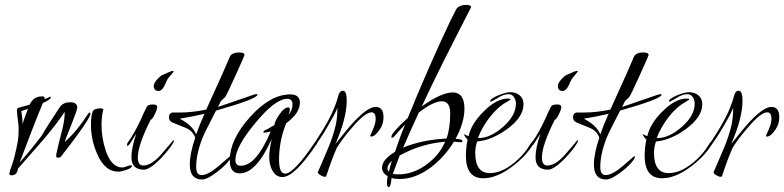

<svg xmlns="http://www.w3.org/2000/svg" viewBox="-20 -718 3198 783"><path d="M27 -3Q18 -3 18 -11Q18 -12 18.5 -13Q19 -14 20 -16V-17Q20 -22 23 -29Q40 -71 53 -144Q56 -161 56 -195Q56 -207 52.5 -232Q49 -257 49 -269Q49 -276 57 -279L101 -291Q116 -325 151 -325Q166 -325 161 -313Q173 -318 179 -321Q185 -324 185 -324Q187 -324 187 -321Q187 -312 155 -298Q138 -258 114.5 -197.5Q91 -137 60 -55Q91 -90 113.5 -118Q136 -146 151 -166Q162 -186 181 -215.5Q200 -245 225 -283Q239 -301 267 -301Q295 -301 295 -279Q295 -270 272 -212Q244 -143 244 -139Q270 -162 293.5 -190.5Q317 -219 338 -252Q342 -259 346 -259Q349 -259 349 -254Q349 -241 296 -168Q280 -146 263 -124Q246 -102 229 -80Q226 -75 216 -75Q209 -75 209 -82Q209 -87 212 -100Q215 -113 220 -135L236 -198Q240 -216 242 -232Q244 -248 244 -262Q209 -209 152 -143L53 -30Q50 -3 27 -3ZM462 -18Q407 -18 376 -91Q351 -147 351 -210Q351 -247 359 -265Q365 -276 390 -276Q400 -276 402 -271Q400 -271 397 -250Q394 -231 394 -208Q394 -157 411 -104Q435 -35 478 -35Q485 -35 496.5 -39.5Q508 -44 513 -44Q518 -44 518 -41Q518 -33 495 -25Q474 -18 462 -18ZM72 -212Q77 -229 83 -245Q89 -261 94 -274L67 -265Q69 -252 70.5 -239Q72 -226 72 -212Z M627 -347Q607 -347 607 -368Q607 -378 619.5 -392.5Q632 -407 642 -412Q678 -429 685 -429Q688 -429 688 -427Q688 -424 665 -398Q663 -396 650 -367Q639 -347 627 -347ZM567 -26Q516 -26 516 -77Q516 -115 536 -173L518 -145Q505 -123 500 -123Q498 -123 498 -126Q498 -134 504 -141Q528 -174 557 -236Q560 -244 565.5 -256Q571 -268 579 -283Q584 -292 604 -292Q621 -292 621 -282Q621 -271 611 -252Q602 -232 594 -229Q542 -125 542 -76Q542 -43 564 -43Q600 -43 643 -95Q688 -147 687 -147Q689 -147 689 -144Q689 -143 687 -137Q678 -121 664.5 -104.5Q651 -88 634 -70Q590 -26 567 -26Z M804 14Q754 14 754 -47Q754 -91 776 -156Q772 -169 762.5 -179.5Q753 -190 736 -197L682 -219Q669 -225 669 -240Q669 -256 683 -259H710Q763 -259 821 -271L822 -273L888 -419L917 -486Q925 -504 956 -504Q977 -504 977 -494Q977 -490 940 -409Q903 -327 898 -322L881 -306L869 -282Q884 -287 920.5 -299.5Q957 -312 1015 -332Q1019 -333 1022 -333.5Q1025 -334 1026 -334Q1030 -334 1030 -332Q1030 -315 861 -267Q841 -228 827 -200.5Q813 -173 806 -156Q780 -90 780 -37Q780 -4 802 -4Q829 -4 873 -42L918 -81Q921 -81 921 -78Q921 -75 918 -69Q902 -45 867 -18Q826 14 804 14ZM780 -170Q787 -190 795.5 -211Q804 -232 814 -254Q789 -248 763.5 -243Q738 -238 713 -234Q765 -207 780 -170Z M1132 4Q1105 4 1090 -24Q1078 -47 1078 -77Q1078 -92 1080.5 -110.5Q1083 -129 1088 -151Q1025 -11 958 -11Q917 -11 917 -64Q917 -149 999 -240Q1082 -333 1164 -333Q1203 -333 1203 -299Q1203 -257 1147 -215Q1118 -143 1118 -67Q1118 -10 1143 -10Q1178 -10 1263 -136Q1269 -144 1272 -144Q1275 -144 1275 -140Q1275 -135 1271 -130Q1181 4 1132 4ZM962 -42Q1025 -42 1084 -182Q1076 -180 1069.5 -178.5Q1063 -177 1058 -177Q1054 -177 1054 -180Q1054 -185 1068 -190L1099 -208Q1101 -225 1120 -252Q1139 -280 1156 -280Q1162 -280 1162 -271Q1162 -264 1157 -249Q1173 -271 1173 -292Q1173 -315 1152 -315Q1102 -315 1021 -216Q940 -119 940 -65Q940 -42 962 -42Z M1305 3Q1298 3 1287 -3.5Q1276 -10 1276 -16L1288 -43Q1305 -82 1320.5 -119.5Q1336 -157 1346 -195Q1356 -229 1356 -279Q1353 -269 1343 -250Q1333 -231 1316 -202Q1300 -174 1287.5 -155.5Q1275 -137 1267 -126Q1267 -125 1265 -125Q1260 -125 1260 -129Q1260 -131 1261 -132L1292 -181Q1319 -224 1335 -259.5Q1351 -295 1358 -322Q1364 -348 1378 -348Q1394 -348 1394 -308Q1394 -236 1348 -131Q1402 -199 1423 -221Q1480 -282 1512 -282Q1544 -282 1544 -240Q1544 -211 1528 -189Q1509 -161 1493 -161Q1490 -161 1490 -165Q1490 -165 1501 -190Q1512 -215 1512 -233Q1512 -260 1495 -260Q1469 -260 1417 -199Q1395 -174 1379 -152.5Q1363 -131 1353 -114Q1352 -111 1343 -90Q1334 -69 1320 -28L1310 1Q1308 3 1305 3Z M1565 45Q1558 45 1558 28Q1558 17 1561 1Q1538 -13 1538 -34Q1538 -67 1591 -99Q1599 -123 1609 -151Q1619 -179 1632 -210Q1623 -201 1612 -189Q1601 -177 1587 -161Q1582 -156 1579 -156Q1576 -156 1576 -160Q1576 -176 1643 -237Q1686 -343 1729.5 -442Q1773 -541 1817 -634Q1821 -642 1827 -653.5Q1833 -665 1841 -681Q1852 -698 1882 -698Q1901 -698 1901 -689Q1901 -688 1899 -684Q1838 -566 1788 -466Q1738 -366 1700 -284Q1780 -341 1826 -341Q1874 -341 1874 -275Q1874 -218 1838 -152Q1866 -151 1866 -142Q1866 -138 1860 -138Q1855 -138 1845 -139Q1835 -140 1831 -140Q1793 -78 1738 -36Q1674 12 1610 12Q1590 12 1577 8L1574 29Q1571 45 1565 45ZM1624 -116Q1701 -148 1801 -153Q1816 -195 1816 -255Q1816 -305 1782 -305Q1747 -305 1688 -259Q1669 -218 1653 -182Q1637 -146 1624 -116ZM1606 -7Q1664 -7 1718 -46Q1773 -86 1795 -140Q1697 -132 1610 -84L1582 -9Q1587 -8 1593 -7.5Q1599 -7 1606 -7ZM1566 -18Q1568 -28 1571 -38.5Q1574 -49 1578 -62Q1560 -46 1560 -31Q1560 -24 1566 -18Z M1951 9Q1880 9 1880 -83Q1880 -97 1881.5 -113.5Q1883 -130 1887 -149Q1883 -152 1879 -157.5Q1875 -163 1871 -171Q1875 -170 1879.5 -167.5Q1884 -165 1891 -163Q1902 -213 1951 -262Q2004 -316 2051 -316Q2062 -316 2062 -313Q2062 -311 2048 -303Q2011 -283 1978 -241Q1945 -198 1930 -157L1932 -155Q1980 -155 2032 -201Q2084 -247 2084 -295Q2084 -310 2076 -322Q2068 -334 2054 -334Q2034 -334 2009 -318Q1984 -303 1981 -303Q1979 -303 1979 -304Q1979 -316 2014 -330Q2044 -342 2061 -342Q2084 -342 2099.5 -329Q2115 -316 2115 -293Q2115 -240 2046 -190Q1984 -146 1926 -141Q1918 -117 1918 -95Q1918 -12 1978 -12Q2024 -12 2074 -52Q2116 -85 2144 -132Q2153 -146 2159 -146Q2160 -146 2160 -144Q2160 -140 2152 -126Q2121 -77 2065 -36Q2004 9 1951 9Z M2275 -347Q2255 -347 2255 -368Q2255 -378 2267.5 -392.5Q2280 -407 2290 -412Q2326 -429 2333 -429Q2336 -429 2336 -427Q2336 -424 2313 -398Q2311 -396 2298 -367Q2287 -347 2275 -347ZM2215 -26Q2164 -26 2164 -77Q2164 -115 2184 -173L2166 -145Q2153 -123 2148 -123Q2146 -123 2146 -126Q2146 -134 2152 -141Q2176 -174 2205 -236Q2208 -244 2213.5 -256Q2219 -268 2227 -283Q2232 -292 2252 -292Q2269 -292 2269 -282Q2269 -271 2259 -252Q2250 -232 2242 -229Q2190 -125 2190 -76Q2190 -43 2212 -43Q2248 -43 2291 -95Q2336 -147 2335 -147Q2337 -147 2337 -144Q2337 -143 2335 -137Q2326 -121 2312.5 -104.5Q2299 -88 2282 -70Q2238 -26 2215 -26Z M2452 14Q2402 14 2402 -47Q2402 -91 2424 -156Q2420 -169 2410.5 -179.5Q2401 -190 2384 -197L2330 -219Q2317 -225 2317 -240Q2317 -256 2331 -259H2358Q2411 -259 2469 -271L2470 -273L2536 -419L2565 -486Q2573 -504 2604 -504Q2625 -504 2625 -494Q2625 -490 2588 -409Q2551 -327 2546 -322L2529 -306L2517 -282Q2532 -287 2568.5 -299.5Q2605 -312 2663 -332Q2667 -333 2670 -333.5Q2673 -334 2674 -334Q2678 -334 2678 -332Q2678 -315 2509 -267Q2489 -228 2475 -200.5Q2461 -173 2454 -156Q2428 -90 2428 -37Q2428 -4 2450 -4Q2477 -4 2521 -42L2566 -81Q2569 -81 2569 -78Q2569 -75 2566 -69Q2550 -45 2515 -18Q2474 14 2452 14ZM2428 -170Q2435 -190 2443.5 -211Q2452 -232 2462 -254Q2437 -248 2411.5 -243Q2386 -238 2361 -234Q2413 -207 2428 -170Z M2680 9Q2609 9 2609 -83Q2609 -97 2610.5 -113.5Q2612 -130 2616 -149Q2612 -152 2608 -157.5Q2604 -163 2600 -171Q2604 -170 2608.5 -167.5Q2613 -165 2620 -163Q2631 -213 2680 -262Q2733 -316 2780 -316Q2791 -316 2791 -313Q2791 -311 2777 -303Q2740 -283 2707 -241Q2674 -198 2659 -157L2661 -155Q2709 -155 2761 -201Q2813 -247 2813 -295Q2813 -310 2805 -322Q2797 -334 2783 -334Q2763 -334 2738 -318Q2713 -303 2710 -303Q2708 -303 2708 -304Q2708 -316 2743 -330Q2773 -342 2790 -342Q2813 -342 2828.5 -329Q2844 -316 2844 -293Q2844 -240 2775 -190Q2713 -146 2655 -141Q2647 -117 2647 -95Q2647 -12 2707 -12Q2753 -12 2803 -52Q2845 -85 2873 -132Q2882 -146 2888 -146Q2889 -146 2889 -144Q2889 -140 2881 -126Q2850 -77 2794 -36Q2733 9 2680 9Z M2919 3Q2912 3 2901 -3.5Q2890 -10 2890 -16L2902 -43Q2919 -82 2934.5 -119.5Q2950 -157 2960 -195Q2970 -229 2970 -279Q2967 -269 2957 -250Q2947 -231 2930 -202Q2914 -174 2901.5 -155.5Q2889 -137 2881 -126Q2881 -125 2879 -125Q2874 -125 2874 -129Q2874 -131 2875 -132L2906 -181Q2933 -224 2949 -259.5Q2965 -295 2972 -322Q2978 -348 2992 -348Q3008 -348 3008 -308Q3008 -236 2962 -131Q3016 -199 3037 -221Q3094 -282 3126 -282Q3158 -282 3158 -240Q3158 -211 3142 -189Q3123 -161 3107 -161Q3104 -161 3104 -165Q3104 -165 3115 -190Q3126 -215 3126 -233Q3126 -260 3109 -260Q3083 -260 3031 -199Q3009 -174 2993 -152.5Q2977 -131 2967 -114Q2966 -111 2957 -90Q2948 -69 2934 -28L2924 1Q2922 3 2919 3Z"/></svg>

Font: Love Light
Style: Regular
Weight: 400
Designer: Robert E. Leuschke
Foundry: Robert E. Leuschke
Version: Version 1.010; ttfautohint (v1.8.3)